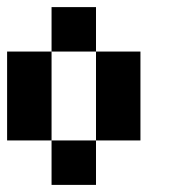

<svg xmlns="http://www.w3.org/2000/svg" viewBox="-20 -395 540 540"><path d="M250 -375V-250H125V-375ZM125 -250V0H0V-250ZM375 -250V0H250V-250ZM250 0V125H125V0Z"/></svg>

Font: Bytesized
Style: Regular
Weight: 400
Monospace: yes
Designer: baltdev
Version: Version 1.000